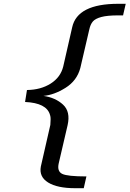

<svg xmlns="http://www.w3.org/2000/svg" viewBox="-20 -771 682 1011"><path d="M112 -234 122 -297Q195 -298 247 -331Q299 -364 313 -421L360 -627Q387 -751 603 -751H642L628 -690H602Q545 -690 513.5 -681.5Q482 -673 469 -658Q456 -643 450 -615L409 -439Q405 -421 403 -413Q385 -346 325 -308.5Q265 -271 209 -266Q272 -257 312 -220Q352 -183 336 -112L289 90Q280 131 307.5 144.5Q335 158 435 158L421 220H376Q282 220 233.5 190Q185 160 195 106L245 -113Q246 -120 246 -132Q248 -153 243 -167Q225 -229 112 -234Z"/></svg>

Font: Coval
Style: Book Italic
Weight: 350
Foundry: Context Ltd
Version: Version 001.000